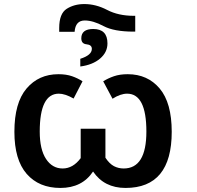

<svg xmlns="http://www.w3.org/2000/svg" viewBox="-20 -917 970 947"><path d="M396 -897Q346 -897 309 -873.5Q272 -850 272 -779V-760H348Q352 -816 398 -816Q439 -816 490.5 -788.5Q542 -761 639 -761H647V-839H640Q564 -839 508.5 -868Q453 -897 396 -897ZM440 -774Q381 -774 381 -728Q381 -701 407 -698.5Q433 -696 433 -676Q433 -645 376 -627V-589Q437 -597 473.5 -628Q510 -659 510 -703Q510 -774 440 -774ZM278 10Q385 10 439 -71Q494 10 599 10Q827 10 827 -267Q827 -410 767.5 -480.5Q708 -551 610 -551Q571 -551 542 -541Q513 -531 489 -516L535 -430Q574 -455 607 -455Q702 -455 702 -268Q702 -86 590 -86Q564 -86 542 -97.5Q520 -109 500 -139V-282H378V-137Q340 -86 289 -86Q238 -86 207 -133Q176 -180 176 -268Q176 -455 270 -455Q301 -455 343 -431L387 -516Q364 -531 335.5 -541Q307 -551 268 -551Q171 -551 111 -480.5Q51 -410 51 -267Q51 -129 111.5 -59.5Q172 10 278 10Z"/></svg>

Font: Noto Sans Display Medium
Style: Regular
Weight: 500
Designer: Monotype Design Team
Foundry: Monotype Imaging Inc.
Version: Version 1.900